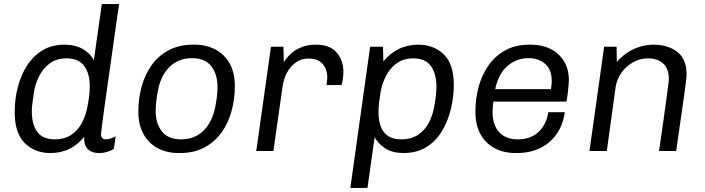

<svg xmlns="http://www.w3.org/2000/svg" viewBox="-20 -740 3454 941"><path d="M226 10Q151 10 101.5 -38.5Q52 -87 52 -191Q52 -253 67 -312Q82 -371 112.5 -418.5Q143 -466 188.5 -493.5Q234 -521 295 -521Q349 -521 386 -499.5Q423 -478 440 -445L479 -720H564Q561 -703 555 -661.5Q549 -620 541 -562.5Q533 -505 524 -441Q515 -377 506 -315Q497 -253 490 -201.5Q483 -150 479 -118Q475 -86 475 -83Q475 -69 481.5 -63Q488 -57 498 -57Q509 -57 523 -61.5Q537 -66 547 -72L538 -10Q525 -2 506 4Q487 10 465 10Q440 10 423 0.5Q406 -9 398.5 -27Q391 -45 393 -70Q362 -31 320.5 -10.5Q279 10 226 10ZM250 -57Q294 -57 326 -77Q358 -97 378.5 -132.5Q399 -168 408 -214Q415 -251 417.5 -274.5Q420 -298 420 -317Q420 -380 392.5 -417Q365 -454 305 -454Q257 -454 224 -429.5Q191 -405 171 -365.5Q151 -326 145 -279Q140 -247 138 -228Q136 -209 136 -193Q136 -131 162.5 -94Q189 -57 250 -57Z M855 10Q798 10 753.5 -13.5Q709 -37 683.5 -82.5Q658 -128 658 -193Q658 -256 674 -315Q690 -374 723 -420.5Q756 -467 807 -494Q858 -521 927 -521H934Q991 -521 1035.5 -497.5Q1080 -474 1105.5 -429Q1131 -384 1131 -318Q1131 -255 1115 -196Q1099 -137 1066 -91Q1033 -45 982.5 -17.5Q932 10 862 10ZM868 -57Q913 -57 947 -76.5Q981 -96 1003 -131.5Q1025 -167 1034 -211Q1040 -240 1043 -266.5Q1046 -293 1046 -314Q1046 -376 1015.5 -415.5Q985 -455 921 -455Q875 -455 841 -435Q807 -415 785.5 -380.5Q764 -346 755 -301Q749 -271 746 -244.5Q743 -218 743 -197Q743 -135 773.5 -96Q804 -57 868 -57Z M1236 0 1308 -511H1369L1371 -435Q1372 -437 1381.5 -450.5Q1391 -464 1410 -480.5Q1429 -497 1458.5 -509Q1488 -521 1529 -521Q1597 -521 1630 -482.5Q1663 -444 1663 -388Q1663 -370 1659.5 -349Q1656 -328 1654 -323H1580Q1582 -337 1583 -346.5Q1584 -356 1584 -362Q1584 -383 1575.5 -404Q1567 -425 1547.5 -439Q1528 -453 1493 -453Q1462 -453 1439.5 -440Q1417 -427 1401 -406Q1385 -385 1376.5 -362Q1368 -339 1365 -317L1320 0Z M1697 181 1794 -511H1857L1859 -439Q1892 -479 1934.5 -500Q1977 -521 2031 -521Q2105 -521 2154.5 -474Q2204 -427 2204 -323Q2204 -265 2190 -206.5Q2176 -148 2147 -99Q2118 -50 2071 -20Q2024 10 1958 10Q1904 10 1869.5 -12Q1835 -34 1816 -67L1781 181ZM1947 -57Q1995 -57 2028.5 -79Q2062 -101 2082 -139Q2102 -177 2109 -223Q2114 -250 2116.5 -274Q2119 -298 2119 -316Q2119 -378 2092 -416Q2065 -454 2005 -454Q1961 -454 1929 -433Q1897 -412 1876.5 -376.5Q1856 -341 1846 -294Q1841 -264 1838 -238Q1835 -212 1835 -192Q1835 -151 1846 -120.5Q1857 -90 1882 -73.5Q1907 -57 1947 -57Z M2507 10Q2448 10 2403.5 -14Q2359 -38 2334.5 -83Q2310 -128 2310 -193Q2310 -257 2326 -315.5Q2342 -374 2375 -420.5Q2408 -467 2457.5 -494Q2507 -521 2575 -521H2583Q2636 -521 2677.5 -500.5Q2719 -480 2743.5 -441Q2768 -402 2768 -347Q2768 -338 2766.5 -320.5Q2765 -303 2762.5 -282Q2760 -261 2756 -242H2398Q2396 -228 2395 -215Q2394 -202 2394 -193Q2394 -127 2426.5 -92Q2459 -57 2518 -57Q2561 -57 2592.5 -74Q2624 -91 2643 -121.5Q2662 -152 2667 -190H2748Q2739 -126 2706.5 -81Q2674 -36 2624.5 -13Q2575 10 2514 10ZM2407 -303H2680Q2683 -319 2683.5 -328Q2684 -337 2684 -344Q2684 -398 2652.5 -426.5Q2621 -455 2570 -455Q2512 -455 2467.5 -417Q2423 -379 2407 -303Z M2869 0 2941 -511H3002L3003 -436Q3026 -463 3054.5 -482Q3083 -501 3116 -511Q3149 -521 3183 -521Q3253 -521 3299 -486Q3345 -451 3345 -376Q3345 -369 3344 -359Q3343 -349 3340.5 -328.5Q3338 -308 3332.5 -268.5Q3327 -229 3317.5 -164Q3308 -99 3294 0H3210Q3224 -94 3232.5 -156Q3241 -218 3246 -255Q3251 -292 3253.5 -311.5Q3256 -331 3257 -339Q3258 -347 3258 -352Q3258 -403 3230.5 -428.5Q3203 -454 3155 -454Q3117 -454 3083 -435Q3049 -416 3026 -384Q3003 -352 2997 -312L2954 0Z"/></svg>

Font: Chivo Medium Light
Style: Italic
Weight: 300
Italic angle: -8.05°
Version: Version 2.002